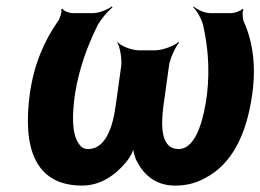

<svg xmlns="http://www.w3.org/2000/svg" viewBox="-20 -569 812 599"><path d="M73 -276C51 -115 85 10 236 10C292 10 339 -21 374 -64C386 -78 398 -102 400 -114H396C394 -102 400 -78 408 -64C431 -20 469 10 526 10C560 10 590 3 619 -13C705 -57 750 -152 767 -276C780 -368 767 -444 740 -503C737 -512 735 -533 740 -539L736 -541C732 -535 711 -528 702 -528H637C618 -528 595 -539 584 -549L583 -546C594 -536 609 -510 614 -489C628 -426 635 -357 626 -276C617 -207 595 -104 537 -104C483 -104 481 -172 490 -240L507 -362C510 -386 527 -423 539 -436L537 -438C524 -426 487 -412 463 -412H414C390 -412 356 -426 347 -438L346 -436C354 -423 361 -386 358 -362L341 -240C332 -172 309 -104 255 -104C242 -104 234 -109 227 -119C203 -151 205 -211 214 -276C227 -357 253 -426 284 -489C295 -510 318 -536 331 -546L329 -549C316 -539 289 -528 269 -528H206C197 -528 177 -535 175 -542L171 -540C174 -533 167 -511 161 -503C119 -443 86 -370 73 -276Z"/></svg>

Font: Asimov
Style: EdgeNarIt
Weight: 500
Designer: Google
Version: Version 2.000980: 2014